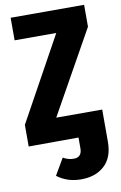

<svg xmlns="http://www.w3.org/2000/svg" viewBox="-99 -748 643 1024"><g transform="rotate(-10 222.5 -236.0)"><path d="M432.1 -692.9V-574.2L181.2 -126H430.2V47.9Q430.2 133.3 382.3 177.2Q334.5 221.2 255.9 221.2Q180.7 221.2 126 179.2L178.2 89.8Q205.6 106 235.8 106Q279.8 106 279.8 57.1V-1L9.8 0V-117.2L259.8 -570.8H34.2V-692.9Z"/></g></svg>

Font: Fira Sans Compressed
Style: Bold
Weight: 700
Width: 1
Designer: Carrois Corporate & Edenspiekermann AG
Foundry: Carrois Corporate GbR & Edenspiekermann AG
Version: Version 4.203;PS 004.203;hotconv 1.0.88;makeotf.lib2.5.64775